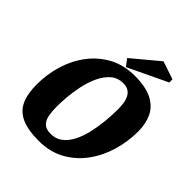

<svg xmlns="http://www.w3.org/2000/svg" viewBox="-222 -933 1076 1076"><g transform="rotate(45 316.0 -395.0)"><path d="M267 10Q181 10 130 -13Q79 -36 57 -84Q35 -132 35 -206Q35 -287 58 -362.5Q81 -438 126.5 -498Q172 -558 238 -593.5Q304 -629 391 -629Q479 -629 530 -602Q581 -575 602.5 -528.5Q624 -482 624 -422Q624 -340 601 -263Q578 -186 532.5 -124.5Q487 -63 420.5 -26.5Q354 10 267 10ZM286 -65Q327 -65 356 -87.5Q385 -110 404.5 -148Q424 -186 435 -233.5Q446 -281 451 -331.5Q456 -382 456 -429Q456 -473 447 -500.5Q438 -528 420 -541Q402 -554 375 -554Q329 -554 298.5 -526.5Q268 -499 248.5 -456Q229 -413 219 -364Q209 -315 205.5 -271Q202 -227 202 -198Q202 -161 207.5 -131Q213 -101 231 -83Q249 -65 286 -65ZM320 -628 289 -669 446 -800 553 -764V-739Z"/></g></svg>

Font: Manuale ExtraBold
Style: Italic
Weight: 800
Italic angle: -11°
Designer: Eduardo Tunni / Pablo Cosgaya
Foundry: Eduardo Tunni / Pablo Cosgaya
Version: Version 1.002